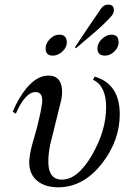

<svg xmlns="http://www.w3.org/2000/svg" viewBox="-20 -779 553 818"><path d="M228 19Q171.9 19 138.2 -9Q104.5 -37.1 104.5 -86.9Q104.5 -113.8 116.2 -159.7Q126.5 -196.3 136.7 -232.4Q154.8 -303.7 159.2 -339.4Q164.6 -386.7 131.3 -386.7Q87.9 -386.7 47.4 -294.9L34.2 -302.7Q58.1 -361.3 92.8 -403.3Q137.7 -457 186 -457Q244.6 -457 244.6 -386.2Q244.6 -371.1 241.2 -354.5Q231 -312 209.5 -226.1Q196.8 -176.3 193.8 -163.1Q186.5 -126.5 186 -98.1Q183.1 -13.7 243.7 -13.7Q311.5 -13.7 372.6 -119.6Q432.1 -222.7 432.1 -322.8Q432.1 -413.1 376.5 -439L382.8 -452.6Q490.2 -421.9 490.2 -292Q490.2 -181.2 416 -84.5Q336.4 19 228 19ZM427.7 -542Q395.5 -542 395 -572.8Q395 -594.2 414.1 -612.8Q433.1 -631.3 454.6 -631.3Q485.4 -631.3 485.4 -598.6Q485.4 -577.1 467.3 -559.6Q449.2 -542 427.7 -542ZM455.1 -710.9Q430.7 -682.6 382.3 -640.6Q342.8 -606.4 303.2 -573.2L299.3 -577.6Q335.9 -633.8 410.2 -742.2Q421.9 -759.8 441.9 -759.3Q465.8 -759.3 465.3 -734.9Q465.3 -723.6 455.1 -710.9ZM205.1 -542Q174.3 -542 174.3 -572.8Q174.3 -594.2 192.6 -612.8Q210.9 -631.3 232.4 -631.3Q264.6 -631.3 264.6 -598.1Q264.6 -576.7 245.6 -559.3Q226.6 -542 205.1 -542Z"/></svg>

Font: Accordance
Style: Italic
Weight: 400
Italic angle: -11°
Version: Version 1.2 (build January 31, 2020) Miklal Software Solutio